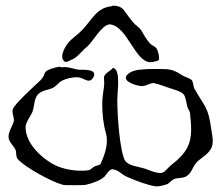

<svg xmlns="http://www.w3.org/2000/svg" viewBox="-20 -643 779 676"><path d="M207 -407 197 -406H196C195 -407 192 -408 189 -408C185 -408 181 -406 178 -406C120 -391 149 -386 121 -359C102 -341 29 -275 25 -258C24 -255 24 -253 24 -251C24 -240 29 -231 29 -220C29 -210 17 -192 12 -175C11 -170 10 -166 10 -162C10 -158 11 -154 12 -151C17 -138 28 -129 34 -117C40 -105 33 -92 45 -80C73 -52 157 -5 199 7C203 9 221 9 240 9C257 9 275 9 281 8C303 3 330 -6 347 -20C354 -27 364 -47 375 -47H376C400 -44 408 -28 428 -20C458 -7 494 7 527 13H533C544 13 558 9 567 6C576 3 581 -6 590 -11C604 -19 622 -13 637 -23C655 -35 656 -50 668 -66C683 -86 708 -94 722 -118C728 -128 729 -138 729 -147C729 -160 726 -173 724 -187C713 -267 703 -263 665 -330C660 -338 661 -356 654 -362C647 -368 631 -372 623 -377C591 -398 578 -400 546 -400H510C503 -400 495 -400 488 -399C463 -398 437 -393 425 -376C423 -373 423 -371 423 -369C423 -351 469 -339 481 -340C492 -340 501 -346 511 -349C514 -349 518 -351 521 -351C522 -351 522 -350 523 -350C544 -346 566 -336 586 -330C636 -315 629 -311 640 -266C642 -259 648 -252 649 -245C651 -224 653 -205 653 -188C653 -138 638 -104 584 -63C573 -55 561 -36 548 -34H543C526 -34 503 -45 488 -50C469 -56 431 -59 420 -78C402 -111 393 -233 393 -291C393 -300 394 -307 394 -312C394 -318 396 -336 396 -354C396 -377 393 -400 380 -403V-404C376 -404 374 -400 372 -398C358 -388 346 -380 346 -370C346 -364 347 -357 347 -349C347 -345 346 -341 346 -337C343 -316 340 -297 340 -277C340 -244 343 -209 353 -174C363 -137 349 -99 334 -66C331 -61 319 -60 315 -58C307 -55 301 -46 293 -44C284 -42 274 -42 264 -42C234 -42 201 -49 177 -60C129 -83 70 -137 70 -195C70 -212 88 -234 95 -251V-252C102 -272 99 -294 114 -311C127 -325 150 -326 167 -334C180 -341 188 -355 201 -360C212 -366 233 -371 249 -371C253 -371 257 -371 260 -370C271 -368 282 -359 293 -359C298 -359 304 -362 308 -370C311 -374 312 -378 312 -381C312 -402 263 -396 254 -398C238 -401 222 -407 207 -407ZM380 -623C375 -623 374 -622 372 -621C318 -615 303 -571 268 -536C253 -520 234 -509 220 -492C213 -484 199 -461 199 -444C199 -436 202 -430 208 -426C209 -425 211 -425 212 -425C218 -425 225 -430 230 -432C252 -439 268 -464 287 -479C304 -492 339 -557 366 -557H368C429 -550 455 -424 510 -424C514 -424 519 -425 523 -426C527 -427 536 -428 539 -432C540 -433 540 -436 540 -439C540 -450 535 -468 530 -474C525 -480 513 -484 507 -491C495 -505 487 -519 478 -535C472 -546 457 -554 449 -564C436 -579 426 -595 414 -610C405 -620 390 -623 380 -623Z"/></svg>

Font: Ancial
Style: Regular
Weight: 400
Designer: Daytona Mess (Anne-Dauphine Borione)
Foundry: Daytona Mess (Anne-Dauphine Borione)
Version: Version 1.000;Glyphs 3.2 (3192)